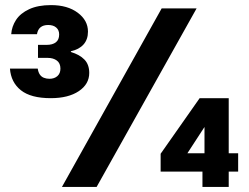

<svg xmlns="http://www.w3.org/2000/svg" viewBox="-20 -733 976 753"><path d="M179 -348Q101 -348 62 -379Q23 -410 19 -464H128Q130 -450 136 -441Q142 -432 152 -428Q162 -424 174 -424Q193 -424 205 -434.5Q217 -445 217 -464Q217 -485 203 -495.5Q189 -506 167 -506H129V-557H163Q186 -557 199 -567Q212 -577 212 -598Q212 -615 200.5 -625Q189 -635 169 -635Q150 -635 139 -626Q128 -617 125 -599H24Q26 -629 43 -655Q60 -681 94.5 -697Q129 -713 180 -713Q245 -713 285 -683Q325 -653 325 -609Q325 -578 307.5 -558.5Q290 -539 258 -532V-529Q292 -519 311 -499.5Q330 -480 330 -447Q330 -403 289 -375.5Q248 -348 179 -348ZM223 0 614 -700H751L359 0ZM774 0V-60H610V-130L763 -348H877V-132H914V-60H877V0ZM715 -132H782V-235Z"/></svg>

Font: DM Sans 20pt ExtraBold
Style: Regular
Weight: 800
Version: Version 4.004;gftools[0.9.30]